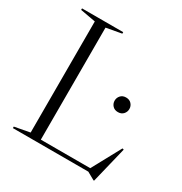

<svg xmlns="http://www.w3.org/2000/svg" viewBox="-172 -842 941 993"><g transform="rotate(30 298.0 -345.0)"><path d="M531 25.5H527.5L482 0H31.5V-9L122.5 -26V-689.5L31.5 -706V-715H277.5V-706L186.5 -689.5V-20.5H481.5L575 -192.5L583.5 -190ZM460 -343Q439.5 -343 427.8 -356Q416 -369 416 -386.5Q416 -404 427.8 -417Q439.5 -430 460 -430Q480.5 -430 492.2 -417Q504 -404 504 -386.5Q504 -369 492.2 -356Q480.5 -343 460 -343Z"/></g></svg>

Font: Newsreader 72pt Light
Style: Regular
Weight: 300
Designer: Hugues Gentile
Foundry: Production Type
Version: Version 1.003; ttfautohint (v1.8.3)